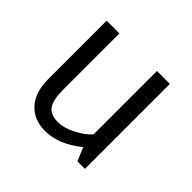

<svg xmlns="http://www.w3.org/2000/svg" viewBox="-128 -647 799 799"><g transform="rotate(45 272.0 -247.0)"><path d="M377 -127V-500H453V0H409L384 -59Q304 6 224 6Q158 6 119.5 -36.5Q81 -79 81 -157V-500H156V-169Q156 -110 173.5 -84Q191 -58 235 -58Q272 -58 314 -80Q356 -102 377 -127Z"/></g></svg>

Font: Gudea
Style: Regular
Weight: 400
Designer: Agustina Mingote
Foundry: Agustina Mingote
Version: Version 1.002